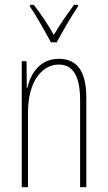

<svg xmlns="http://www.w3.org/2000/svg" viewBox="-20 -783 450 803"><path d="M193 -606H217C243 -653 277 -713 306 -756V-763H290C256 -717 231 -681 205 -637C181 -681 147 -730 121 -763H105V-756C127 -725 166 -656 193 -606ZM226 -537C146 -537 108 -474 94 -415H92L91 -527H71V0H97V-311C97 -445 157 -513 226 -513C281 -513 315 -471 315 -365V0H341V-375C341 -488 300 -537 226 -537Z"/></svg>

Font: Noto Sans Bengali ExtraCondensed Thin
Style: Regular
Weight: 100
Width: 2
Designer: Joana Ranito - Universal Thirst; Jelle Bosma - Monotype Design Team
Foundry: Universal Thirst ehf.
Version: Version 3.000